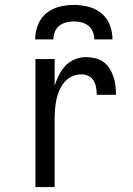

<svg xmlns="http://www.w3.org/2000/svg" viewBox="-20 -760 540 780"><path d="M124 0V-520H202V-412Q209 -434 219.5 -455Q230 -476 246 -493Q262 -510 284 -519Q306 -528 329 -528Q348 -528 366.5 -523.5Q385 -519 400 -508.5Q415 -498 425 -482Q435 -466 441 -448.5Q447 -431 449 -412.5Q451 -394 451 -375H373Q373 -390 370.5 -404.5Q368 -419 360.5 -432Q353 -445 339.5 -451.5Q326 -458 311 -458Q291 -458 272.5 -449.5Q254 -441 241.5 -426Q229 -411 221 -392.5Q213 -374 209 -354.5Q205 -335 203.5 -315Q202 -295 202 -276V0ZM123 -600Q123 -630 134 -658.5Q145 -687 168 -706Q191 -725 220.5 -732.5Q250 -740 280 -740Q310 -740 339.5 -732.5Q369 -725 392 -706Q415 -687 426 -658.5Q437 -630 437 -600H363Q363 -616 357 -631Q351 -646 339 -655.5Q327 -665 311.5 -669Q296 -673 280 -673Q264 -673 248.5 -669Q233 -665 221 -655.5Q209 -646 203 -631Q197 -616 197 -600Z"/></svg>

Font: Iosevka www.saffi
Style: Regular
Weight: 400
Monospace: yes
Designer: Belleve Invis
Foundry: Belleve Invis
Version: Version 22.0.2; ttfautohint (v1.8.3)